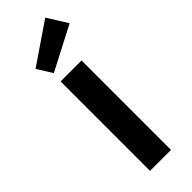

<svg xmlns="http://www.w3.org/2000/svg" viewBox="-273 -846 868 868"><g transform="rotate(-45 161.0 -412.5)"><path d="M94 -572H228V0H94ZM99 -620 54 -692 249 -825 309 -729Z"/></g></svg>

Font: Sintony
Style: Bold
Weight: 700
Designer: Eduardo Rodriguez Tunni
Foundry: Eduardo Rodriguez Tunni
Version: Version 1.001